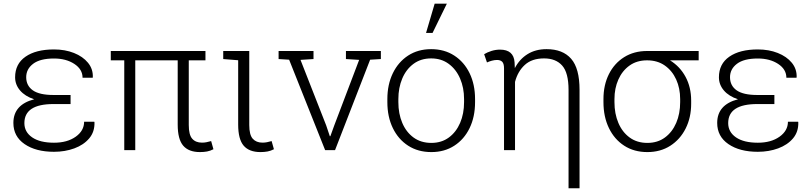

<svg xmlns="http://www.w3.org/2000/svg" viewBox="-20 -800 4324 1023"><path d="M267.6 8.8Q170.9 8.8 111.1 -32.2Q51.3 -73.2 51.3 -145Q51.3 -242.2 162.1 -271Q113.3 -287.1 86.9 -318.1Q60.5 -349.1 60.5 -388.2Q60.5 -459.5 116 -498Q171.4 -536.6 267.6 -536.6Q326.7 -536.6 374 -517.8Q421.4 -499 448.7 -465.8Q476.1 -432.6 474.6 -388.7L473.6 -385.7H419.9Q419.9 -430.7 376 -459.5Q332 -488.3 267.6 -488.3Q193.8 -488.3 156.7 -460.2Q119.6 -432.1 119.6 -388.7Q119.6 -343.8 154.8 -318.8Q189.9 -293.9 265.1 -293.9H356V-245.6H265.1Q109.9 -245.6 109.9 -144Q109.9 -96.7 151.4 -68.1Q192.9 -39.6 267.6 -39.6Q338.4 -39.6 383.3 -71.5Q428.2 -103.5 428.2 -151.4H482.4L483.4 -148.4Q484.9 -97.7 455.3 -62.7Q425.8 -27.8 376.2 -9.5Q326.7 8.8 267.6 8.8Z M1045.4 10.3Q985.4 10.3 956.1 -23.9Q926.8 -58.1 926.8 -136.2V-478.5H700.7V0H642.1V-478.5H570.3V-528.3H1074.7V-478.5H985.8V-133.8Q985.8 -81.5 1004.2 -60.8Q1022.5 -40 1056.2 -40Q1068.8 -40 1079.8 -42.2Q1090.8 -44.4 1105 -48.3L1117.2 -4.9Q1100.6 3.9 1083.3 7.1Q1065.9 10.3 1045.4 10.3Z M1367.7 10.3Q1307.6 10.3 1278.3 -23.9Q1249 -58.1 1249 -136.2V-479L1169.4 -485.4V-528.3H1308.1V-133.8Q1308.1 -81.5 1326.7 -60.8Q1345.2 -40 1378.4 -40Q1391.1 -40 1402.1 -42.2Q1413.1 -44.4 1427.2 -48.3L1439.5 -4.9Q1422.9 3.9 1405.5 7.1Q1388.2 10.3 1367.7 10.3Z M1712.4 0 1520.5 -481.9 1464.4 -485.4V-528.3H1650.4V-485.4L1581.1 -481L1717.8 -132.3L1737.3 -74.2H1740.2L1761.2 -132.3L1893.6 -481L1823.2 -485.4V-528.3H2009.3V-485.4L1952.1 -481.9L1765.1 0Z M2278.3 10.3Q2207.5 10.3 2154.8 -23.7Q2102.1 -57.6 2073 -117.7Q2043.9 -177.7 2043.9 -255.9V-272Q2043.9 -349.6 2073 -409.7Q2102.1 -469.7 2154.5 -503.9Q2207 -538.1 2277.3 -538.1Q2347.7 -538.1 2400.4 -503.9Q2453.1 -469.7 2482.2 -409.7Q2511.2 -349.6 2511.2 -272V-255.9Q2511.2 -177.7 2482.2 -117.7Q2453.1 -57.6 2400.6 -23.7Q2348.1 10.3 2278.3 10.3ZM2278.3 -38.6Q2332.5 -38.6 2371.6 -67.4Q2410.6 -96.2 2431.6 -145.3Q2452.6 -194.3 2452.6 -255.9V-272Q2452.6 -332.5 2431.4 -381.6Q2410.2 -430.7 2370.8 -459.7Q2331.5 -488.8 2277.3 -488.8Q2222.2 -488.8 2183.1 -459.7Q2144 -430.7 2123.3 -381.6Q2102.5 -332.5 2102.5 -272V-255.9Q2102.5 -194.3 2123.3 -145.3Q2144 -96.2 2183.3 -67.4Q2222.7 -38.6 2278.3 -38.6ZM2250 -624.5 2295.9 -780.3H2360.8L2284.7 -624.5Z M3009.3 203.1V-320.8Q3009.3 -412.6 2975.3 -450.7Q2941.4 -488.8 2878.9 -488.8Q2814 -488.8 2776.4 -454.3Q2738.8 -419.9 2724.1 -363.8V0H2665.5V-436Q2665.5 -460.9 2656 -470.7Q2646.5 -480.5 2628.4 -480.5Q2614.7 -480.5 2600.6 -476.6Q2586.4 -472.7 2574.7 -467.3L2559.6 -511.2Q2576.2 -521.5 2598.6 -528.6Q2621.1 -535.6 2644 -535.6Q2716.8 -535.6 2721.7 -468.3Q2722.2 -460.4 2722.4 -452.4Q2722.7 -444.3 2723.1 -437Q2748 -484.9 2790.8 -511.5Q2833.5 -538.1 2892.1 -538.1Q2978.5 -538.1 3023.2 -486.8Q3067.9 -435.5 3067.9 -321.3V203.1Z M3429.2 10.3Q3358.4 10.3 3305.9 -23.7Q3253.4 -57.6 3224.4 -117.7Q3195.3 -177.7 3195.3 -255.9V-272Q3195.3 -346.7 3224.1 -404.5Q3252.9 -462.4 3305.4 -495.4Q3357.9 -528.3 3428.2 -528.3H3702.6V-478.5H3549.8Q3603 -445.8 3632.8 -390.4Q3662.6 -335 3662.6 -263.7V-247.6Q3662.6 -173.8 3633.3 -115.5Q3604 -57.1 3551.5 -23.4Q3499 10.3 3429.2 10.3ZM3429.2 -38.6Q3483.9 -38.6 3522.9 -67.4Q3562 -96.2 3583 -145.3Q3604 -194.3 3604 -255.9V-272Q3604 -329.6 3582.8 -376.5Q3561.5 -423.3 3522.2 -450.9Q3482.9 -478.5 3427.7 -478.5Q3373 -478.5 3334.2 -450.7Q3295.4 -422.9 3274.7 -376.2Q3253.9 -329.6 3253.9 -272V-255.9Q3253.9 -194.3 3274.7 -145.3Q3295.4 -96.2 3334.7 -67.4Q3374 -38.6 3429.2 -38.6Z M4017.6 8.8Q3920.9 8.8 3861.1 -32.2Q3801.3 -73.2 3801.3 -145Q3801.3 -242.2 3912.1 -271Q3863.3 -287.1 3836.9 -318.1Q3810.5 -349.1 3810.5 -388.2Q3810.5 -459.5 3866 -498Q3921.4 -536.6 4017.6 -536.6Q4076.7 -536.6 4124 -517.8Q4171.4 -499 4198.7 -465.8Q4226.1 -432.6 4224.6 -388.7L4223.6 -385.7H4169.9Q4169.9 -430.7 4126 -459.5Q4082 -488.3 4017.6 -488.3Q3943.8 -488.3 3906.7 -460.2Q3869.6 -432.1 3869.6 -388.7Q3869.6 -343.8 3904.8 -318.8Q3939.9 -293.9 4015.1 -293.9H4106V-245.6H4015.1Q3859.9 -245.6 3859.9 -144Q3859.9 -96.7 3901.4 -68.1Q3942.9 -39.6 4017.6 -39.6Q4088.4 -39.6 4133.3 -71.5Q4178.2 -103.5 4178.2 -151.4H4232.4L4233.4 -148.4Q4234.9 -97.7 4205.3 -62.7Q4175.8 -27.8 4126.2 -9.5Q4076.7 8.8 4017.6 8.8Z"/></svg>

Font: Roboto Slab Light
Style: Regular
Weight: 300
Designer: Google
Version: Version 2.000; ttfautohint (v1.8.1.43-b0c9)